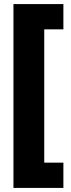

<svg xmlns="http://www.w3.org/2000/svg" viewBox="-20 -754 349 942"><path d="M291 168V44H197V-610H291V-734H46V168Z"/></svg>

Font: Noto Sans Hebrew Condensed Black
Style: Regular
Weight: 900
Width: 3
Designer: Monotype Design Team
Foundry: Monotype Imaging Inc.
Version: Version 2.004